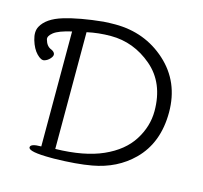

<svg xmlns="http://www.w3.org/2000/svg" viewBox="-133 -827 1003 950"><g transform="rotate(15 368.5 -352.0)"><path d="M216 -40Q363 -43 457.5 -85Q552 -127 597 -198Q642 -269 642 -348Q642 -492 548.5 -571.5Q455 -651 338 -651Q274 -651 216 -638ZM284 -710Q317 -712 343 -712Q496 -712 604.5 -614Q713 -516 713 -360Q713 -204 618 -110Q537 -30 414 -8Q337 6 223 8H209Q91 8 91 -15Q91 -34 146 -34V-623Q80 -608 55.5 -588.5Q31 -569 36 -552Q45 -519 70 -510Q85 -503 88 -492.5Q91 -482 78.5 -468Q66 -454 50 -449.5Q34 -445 11.5 -468Q-11 -491 -23.5 -533Q-36 -575 -21 -602Q5 -650 84.5 -674Q164 -698 284 -710Z"/></g></svg>

Font: LXGW Bright GB
Style: Regular
Weight: 400
Designer: Christian Thalmann (Catharsis Fonts)
Foundry: LXGW / Christian Thalmann (Catharsis Fonts) / Fontworks Inc.
Version: Version 5.510